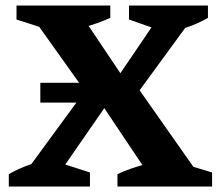

<svg xmlns="http://www.w3.org/2000/svg" viewBox="-20 -678 801 698"><path d="M76 -10V-57L312 -379H467L696 -53V-10H543L339 -315H380L169 -10ZM309 -319 100 -612V-648H259L437 -383H398L578 -648H677V-609L465 -319ZM407 0V-45Q453 -66 501.5 -79Q550 -92 599 -97L751 -51V0ZM12 0V-45Q49 -66 87 -79Q125 -92 164 -97L307 -51V0ZM381 -658V-613Q334 -592 285 -579Q236 -566 187 -560L40 -607V-658ZM736 -658V-613Q699 -592 661 -579Q623 -566 583 -560L449 -607V-658ZM126.6 -377H464.1V-305H126.6Z"/></svg>

Font: Piazzolla 24pt
Style: Bold
Weight: 700
Designer: Juan Pablo del Peral
Foundry: Huerta Tipografica
Version: Version 2.005